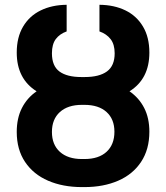

<svg xmlns="http://www.w3.org/2000/svg" viewBox="-20 -759 683 789"><path d="M193.4 -216.8Q193.4 -164.6 226.1 -135Q258.8 -105.5 316.4 -105.5H327.1Q385.7 -105.5 418 -135.3Q450.2 -165 450.2 -217.8Q450.2 -269.5 417.7 -298.8Q385.3 -328.1 327.1 -328.1H316.4Q258.8 -328.1 226.1 -298.6Q193.4 -269 193.4 -216.8ZM451.2 -540Q451.2 -576.7 434.6 -598.1Q418 -619.6 388.7 -629.9V-739.3Q449.2 -738.8 495.4 -716.3Q541.5 -693.8 567.6 -649.9Q593.8 -606 593.8 -543Q593.8 -434.6 512.2 -383.8Q551.3 -356.9 572.5 -315.4Q593.8 -273.9 593.8 -217.8Q593.8 -145 559.8 -93.8Q525.9 -42.5 465.6 -16.4Q405.3 9.8 327.1 9.8H316.4Q238.3 9.8 177.7 -16.4Q117.2 -42.5 83 -93.5Q48.8 -144.5 48.8 -216.8Q48.8 -273.4 70.1 -315.2Q91.3 -356.9 130.4 -383.8Q48.8 -435.1 48.8 -543Q48.8 -605.5 74.7 -649.4Q100.6 -693.4 147 -716.1Q193.4 -738.8 253.9 -739.3V-629.9Q225.1 -619.6 209.2 -598.4Q193.4 -577.1 193.4 -540Q193.4 -487.8 224.4 -465.1Q255.4 -442.4 314.5 -442.4H328.1Q388.2 -442.4 419.7 -465.6Q451.2 -488.8 451.2 -540Z"/></svg>

Font: Pretendard Std
Style: Bold
Weight: 700
Designer: Base glyphs from Inter by Rasmus Andersson; Hangeul glyphs from Noto Sans CJK(Source Han Sans) by Jang Soo-young and Kan
Foundry: Kil Hyung-jin
Version: Version 1.309